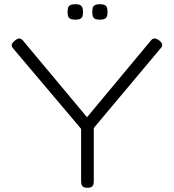

<svg xmlns="http://www.w3.org/2000/svg" viewBox="-20 -878 822 909"><path d="M732 -688Q745 -678 747.5 -669Q750 -660 741 -650L424 -272V-19Q424 -8 421 -1.5Q418 5 411.5 8Q405 11 394 11Q383 11 376.5 8Q370 5 367 -2Q364 -9 364 -21V-268L42 -649Q33 -659 36 -668Q39 -677 52 -687Q61 -694 67.5 -695.5Q74 -697 80 -693.5Q86 -690 92 -682L392 -323L691 -682Q697 -690 702.5 -693.5Q708 -697 715 -695.5Q722 -694 732 -688ZM453 -785Q434 -785 427 -790.5Q420 -796 418.5 -804.5Q417 -813 417 -821Q417 -831 418.5 -839Q420 -847 427.5 -852.5Q435 -858 452 -858Q471 -858 478.5 -852.5Q486 -847 487.5 -838.5Q489 -830 489 -821Q489 -813 487.5 -804.5Q486 -796 478.5 -790.5Q471 -785 453 -785ZM337 -785Q318 -785 310.5 -790.5Q303 -796 301.5 -804.5Q300 -813 300 -821Q300 -831 301.5 -839Q303 -847 310.5 -852.5Q318 -858 337 -858Q355 -858 362 -852.5Q369 -847 371 -838.5Q373 -830 373 -821Q373 -813 371.5 -804.5Q370 -796 362.5 -790.5Q355 -785 337 -785Z"/></svg>

Font: Fredoka SemiExpanded Light
Style: Regular
Weight: 300
Width: 6
Designer: Ben Nathan
Foundry: Milena B. Brandão, Ben Nathan
Version: Version 2.001